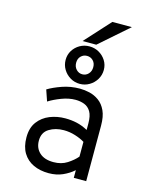

<svg xmlns="http://www.w3.org/2000/svg" viewBox="-139 -1045 895 1144"><g transform="rotate(15 308.0 -472.5)"><path d="M274.5 12Q221 12 179.8 -7.2Q138.5 -26.5 115.2 -64.8Q92 -103 92 -160.5Q92 -219.5 120 -256.8Q148 -294 192.5 -311.8Q237 -329.5 287 -329.5Q324.5 -329.5 358.2 -322Q392 -314.5 427 -295.5V-335.5Q427 -382.5 412 -407.8Q397 -433 372 -442.5Q347 -452 317.5 -452Q276.5 -452 232.2 -435.2Q188 -418.5 155.5 -398L132 -466.5Q165.5 -487 216.8 -505Q268 -523 325.5 -523Q354.5 -523 385.5 -515.8Q416.5 -508.5 443.5 -489Q470.5 -469.5 487 -434.2Q503.5 -399 503.5 -342.5V0H427V-47.5Q398.5 -22 360.2 -5Q322 12 274.5 12ZM285 -59Q333.5 -59 369 -81.8Q404.5 -104.5 427 -131V-222Q403 -237 368 -248Q333 -259 297 -259Q245.5 -259 207 -235.2Q168.5 -211.5 168.5 -160.5Q168.5 -115 198.8 -87Q229 -59 285 -59ZM315.5 -550Q283.5 -550 256.8 -566Q230 -582 214 -608.5Q198 -635 198 -667Q198 -699 214 -724.8Q230 -750.5 256.8 -765.8Q283.5 -781 315.5 -781Q347.5 -781 374.2 -765.8Q401 -750.5 417.2 -724.8Q433.5 -699 433.5 -667Q433.5 -635 417.2 -608.2Q401 -581.5 374.2 -565.8Q347.5 -550 315.5 -550ZM315.5 -609Q338 -609 353.2 -625.2Q368.5 -641.5 368.5 -666.5Q368.5 -692 353.2 -707.2Q338 -722.5 315.5 -722.5Q294 -722.5 278.5 -707.2Q263 -692 263 -666.5Q263 -641.5 278.5 -625.2Q294 -609 315.5 -609ZM266.5 -801 408.5 -957H529L351 -801Z"/></g></svg>

Font: Overpass Mono
Style: Regular
Weight: 400
Designer: Delve Withrington, Dave Bailey
Foundry: Delve Fonts LLC
Version: Version 4.000